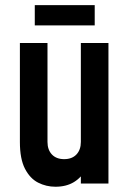

<svg xmlns="http://www.w3.org/2000/svg" viewBox="-20 -715 506 748"><path d="M196 12.5Q160 12.5 128.5 -3.5Q97 -19.5 77.2 -57.8Q57.5 -96 57.5 -162V-547.5H165V-162Q165 -131.5 182.2 -113.2Q199.5 -95 230 -95Q260.5 -95 277.8 -113.2Q295 -131.5 295 -162V-547.5H402.5V0H295V-80L314 -55.5Q297.5 -23.5 267.8 -5.5Q238 12.5 196 12.5ZM115.5 -695H349V-616H115.5Z"/></svg>

Font: Mohave Light SemiBold
Style: Regular
Weight: 600
Version: Version 2.003